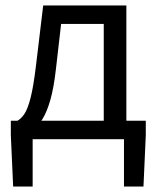

<svg xmlns="http://www.w3.org/2000/svg" viewBox="-20 -506 572 698"><path d="M98.7 0V172H27.8L19.4 -14.9V-67H510V-14.9L501.6 172H430.7V0ZM357.2 -24.7V-419.1H202.2L183.3 -254.8Q175.7 -187.5 163.2 -143.3Q150.6 -99.1 134.5 -73.3Q118.3 -47.5 99.7 -35Q81.2 -22.6 61.7 -18.8L43.3 -67Q56.8 -74.3 68.8 -92Q80.8 -109.7 91.4 -151.1Q101.9 -192.4 111.2 -270.8L137 -486.1H439.4V-24.7Z"/></svg>

Font: Source Sans Variable
Style: Regular
Weight: 200
Designer: Paul D. Hunt
Foundry: Adobe Systems Incorporated
Version: Version 3.006;hotconv 1.0.111;makeotfexe 2.5.65597